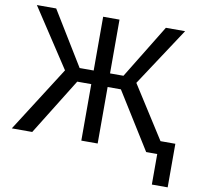

<svg xmlns="http://www.w3.org/2000/svg" viewBox="-93 -810 1140 1085"><g transform="rotate(10 477.0 -268.0)"><path d="M582 -324.2H505.9V0H412.1V-324.2H331.5L130.4 0H13.2L252.4 -375L31.7 -710.9H142.6L331.5 -402.3H412.1V-710.9H505.9V-402.3H583L772 -710.9H882.3L661.6 -375.5L900.9 0H784.2ZM938.5 175.3H847.7V-74.7H938.5Z"/></g></svg>

Font: MAUL
Style: Regular
Weight: 400
Designer: MAUL
Version: Version 1.0; 2020; ttfautohint (v1.8.3)